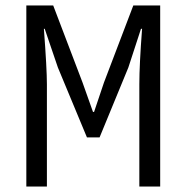

<svg xmlns="http://www.w3.org/2000/svg" viewBox="-20 -680 680 700"><path d="M76 -660H174L281 -379L319 -272H323L359 -379L466 -660H564V0H488V-373Q488 -443 498 -575H494L448 -434L343 -179H297L191 -434L143 -575H140Q151 -429 151 -373V0H76Z"/></svg>

Font: Office Code Pro
Style: Regular
Weight: 400
Designer: Nathan Rutzky & Paul D. Hunt
Foundry: Adobe Systems Incorporated
Version: Version 1.004